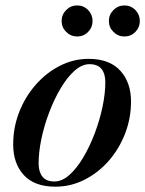

<svg xmlns="http://www.w3.org/2000/svg" viewBox="-20 -691 546 721"><path d="M388.9 -612.1Q388.9 -636.2 406.1 -653.4Q423.4 -670.6 447.4 -670.6Q471.4 -670.6 488.3 -653.4Q505.1 -636.2 505.1 -612.1Q505.1 -588.1 488.3 -571.1Q471.4 -554 447.4 -554Q423.4 -554 406.1 -571.1Q388.9 -588.1 388.9 -612.1ZM211.4 -612.1Q211.4 -636.2 228.6 -653.4Q245.9 -670.6 269.9 -670.6Q293.9 -670.6 310.8 -653.4Q327.6 -636.2 327.6 -612.1Q327.6 -588.1 310.8 -571.1Q293.9 -554 269.9 -554Q245.9 -554 228.6 -571.1Q211.4 -588.1 211.4 -612.1ZM188 10Q109.5 10 69.5 -33.5Q29.5 -77 29.5 -148.5Q29.5 -212.5 52.2 -270.5Q75 -328.5 114.8 -373.5Q154.5 -418.5 205.5 -444.2Q256.5 -470 312.5 -470Q391 -470 431.5 -425.8Q472 -381.5 472 -310Q472 -246.5 449.5 -188.8Q427 -131 387.5 -86.2Q348 -41.5 296.8 -15.8Q245.5 10 188 10ZM184.5 -9.5Q213 -9.5 240.8 -34.2Q268.5 -59 292.8 -100Q317 -141 335.8 -190.5Q354.5 -240 365 -290Q375.5 -340 375.5 -382.5Q375.5 -414 361.2 -432Q347 -450 316 -450Q287.5 -450 259.8 -425.2Q232 -400.5 207.8 -359.5Q183.5 -318.5 164.8 -269.2Q146 -220 135.5 -169.8Q125 -119.5 125 -77Q125 -46 139.2 -27.8Q153.5 -9.5 184.5 -9.5Z"/></svg>

Font: Bodoni* 11pt Medium
Style: Italic
Weight: 500
Italic angle: -13°
Version: Version 2.3